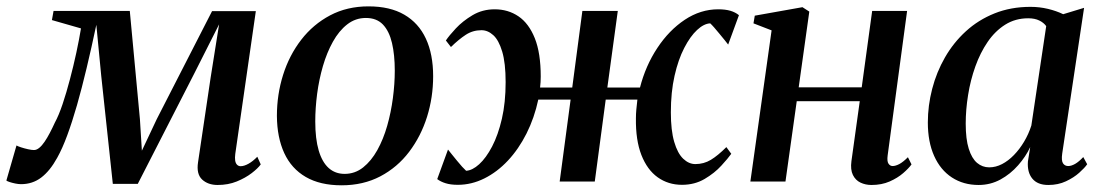

<svg xmlns="http://www.w3.org/2000/svg" viewBox="-50 -556 3373 588"><path d="M616.5 10.5Q587 10.5 569 -6.2Q551 -23 556.5 -59L595 -318L621 -481.5L544.5 -330L372 7H295.5L260 -324L245 -480Q230 -409 215.2 -347.2Q200.5 -285.5 185.8 -234Q171 -182.5 156 -141.8Q141 -101 125 -72.5Q103 -32.5 76.2 -12.2Q49.5 8 14.5 8Q6.5 8 -3.2 6Q-13 4 -20.5 1.5Q-28 -1 -30.5 -3L0.5 -110.5Q4.5 -108 14.5 -104.8Q24.5 -101.5 35.8 -99Q47 -96.5 54 -96.5Q62 -96.5 70.2 -103.2Q78.5 -110 86.5 -121.8Q94.5 -133.5 102.5 -148.8Q110.5 -164 118 -180.5Q130 -202.5 141.8 -237.5Q153.5 -272.5 164.2 -313.2Q175 -354 183.8 -394.8Q192.5 -435.5 198 -469L109 -494.5L114 -522.5H347.5L378.5 -191L384.5 -94.5L430 -191L599.5 -522H733.5L670.5 -84.5Q669 -73 670.2 -64.5Q671.5 -56 676 -51.5Q680.5 -47 687 -47Q697.5 -47 711 -54.5Q724.5 -62 738 -76L748.5 -52.5Q740 -40.5 720.8 -25.8Q701.5 -11 675 -0.2Q648.5 10.5 616.5 10.5Z M1078.5 -536.5Q1144.5 -536.5 1188.2 -511Q1232 -485.5 1254.2 -437.8Q1276.5 -390 1276.5 -322.5Q1276.5 -258 1257.8 -198.2Q1239 -138.5 1203 -91Q1167 -43.5 1114.8 -16Q1062.5 11.5 996 11.5Q930.5 11.5 886.5 -14Q842.5 -39.5 820.5 -87.2Q798.5 -135 798 -201Q798 -266.5 817 -326.8Q836 -387 872.5 -434.2Q909 -481.5 961 -509Q1013 -536.5 1078.5 -536.5ZM1070.5 -501Q1038.5 -501 1013.2 -481.2Q988 -461.5 969.5 -428.2Q951 -395 939 -353.8Q927 -312.5 921.2 -268.5Q915.5 -224.5 915.5 -184Q915.5 -131 926 -95.2Q936.5 -59.5 956.5 -41.5Q976.5 -23.5 1005.5 -23.5Q1037 -23.5 1062 -43.2Q1087 -63 1105.5 -96.2Q1124 -129.5 1135.8 -170.8Q1147.5 -212 1153.2 -255.5Q1159 -299 1159 -339.5Q1159 -388 1150.5 -424.2Q1142 -460.5 1122.8 -480.8Q1103.5 -501 1070.5 -501Z M1352 10Q1330 10 1314.8 5.2Q1299.5 0.5 1289 -7.5L1322 -98Q1326 -93 1333.2 -84Q1340.5 -75 1349 -64.5Q1357.5 -54 1365.2 -45.5Q1373 -37 1377.5 -33Q1396.5 -34 1417.5 -53Q1438.5 -72 1457 -107.2Q1475.5 -142.5 1487 -192.2Q1498.5 -242 1498.5 -304.5Q1498.5 -363 1488 -398Q1477.5 -433 1460.8 -448.2Q1444 -463.5 1424.5 -463.5Q1398 -463.5 1376.5 -449.5Q1355 -435.5 1331 -412L1315.5 -432Q1325 -446.5 1346 -469Q1367 -491.5 1397.2 -509.5Q1427.5 -527.5 1465 -527.5Q1506 -527.5 1537.8 -506Q1569.5 -484.5 1587.8 -439Q1606 -393.5 1606 -321.5Q1606 -313.5 1605.5 -304.8Q1605 -296 1604 -288H1702.5L1733.5 -522.5H1842L1810 -288H1910Q1927 -354.5 1963 -409Q1999 -463.5 2047.2 -495.5Q2095.5 -527.5 2149.5 -527.5Q2171.5 -527.5 2186.8 -523Q2202 -518.5 2213 -509.5L2180 -419.5Q2176.5 -424.5 2169 -433.5Q2161.5 -442.5 2153 -453Q2144.5 -463.5 2137 -472Q2129.5 -480.5 2125 -484.5Q2105.5 -483.5 2084.8 -464.2Q2064 -445 2045.5 -409.2Q2027 -373.5 2015.8 -323.8Q2004.5 -274 2004.5 -212Q2004.5 -156.5 2014.8 -121.5Q2025 -86.5 2042.2 -70Q2059.5 -53.5 2079.5 -53.5Q2105.5 -53.5 2127 -66.5Q2148.5 -79.5 2174.5 -105.5L2189.5 -85Q2180 -71.5 2159.2 -48.8Q2138.5 -26 2108 -8Q2077.5 10 2038.5 10Q1996.5 10 1964.2 -13Q1932 -36 1914.2 -81.5Q1896.5 -127 1897.5 -194Q1897.5 -207 1898.8 -221Q1900 -235 1902 -251H1805L1771.5 0H1664L1697.5 -251H1598.5Q1586.5 -195 1562.5 -147.2Q1538.5 -99.5 1505.5 -64.2Q1472.5 -29 1433.2 -9.5Q1394 10 1352 10Z M2668.5 -80.5Q2666 -62 2671 -54.8Q2676 -47.5 2683.5 -47.5Q2692.5 -47.5 2704 -53.5Q2715.5 -59.5 2730.5 -74.5L2741.5 -52.5Q2733 -40.5 2716 -25.8Q2699 -11 2674.5 -0.2Q2650 10.5 2619 10.5Q2600.5 10.5 2585.2 3.2Q2570 -4 2562 -20.2Q2554 -36.5 2557.5 -62.5L2583 -246H2390L2355.5 0H2248L2313 -463L2257.5 -484.5L2261.5 -508L2407.5 -534L2428.5 -520.5L2396 -288.5H2589L2621 -522.5H2728Z M3203 -85.5Q3200 -64 3205.5 -55.8Q3211 -47.5 3221.5 -47.5Q3231 -47.5 3242.8 -54.2Q3254.5 -61 3267.5 -75L3279.5 -53Q3272 -42 3255.2 -27Q3238.5 -12 3214.5 -0.8Q3190.5 10.5 3160.5 10.5Q3127.5 10.5 3111.5 -9Q3095.5 -28.5 3098 -61.5L3105 -105.5Q3091.5 -76.5 3068 -49.8Q3044.5 -23 3013.8 -6.2Q2983 10.5 2947 10.5Q2900.5 10.5 2865.2 -12.5Q2830 -35.5 2810.8 -78.5Q2791.5 -121.5 2791.5 -181Q2791.5 -232.5 2804.8 -283.8Q2818 -335 2844 -380.2Q2870 -425.5 2908 -460.2Q2946 -495 2995.8 -515Q3045.5 -535 3106 -535Q3133.5 -535 3159.5 -528.8Q3185.5 -522.5 3206 -512.5L3270 -532ZM3154 -476Q3146.5 -486.5 3132.8 -493.2Q3119 -500 3099 -500Q3059.5 -500 3028.5 -480.5Q2997.5 -461 2974.8 -427.8Q2952 -394.5 2937 -352.5Q2922 -310.5 2914.8 -265.2Q2907.5 -220 2907.5 -177.5Q2907.5 -130 2916.8 -100.5Q2926 -71 2942.2 -57.2Q2958.5 -43.5 2979.5 -43.5Q2999.5 -43.5 3018.8 -53.5Q3038 -63.5 3055.2 -81.2Q3072.5 -99 3086.2 -122Q3100 -145 3108.5 -171.5Z"/></svg>

Font: Merriweather 96pt Medium
Style: Italic
Weight: 500
Italic angle: -7.8°
Version: Version 2.101